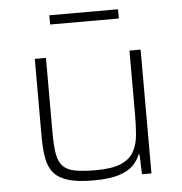

<svg xmlns="http://www.w3.org/2000/svg" viewBox="-51 -732 748 788"><g transform="rotate(-5 323.5 -337.5)"><path d="M303 8Q239 8 200 -3.5Q161 -15 140.5 -38.5Q120 -62 113 -99.5Q106 -137 106 -190V-510H152V-201Q152 -147 158 -113.5Q164 -80 181.5 -62.5Q199 -45 231.5 -39Q264 -33 316 -33Q383 -33 420 -49Q457 -65 473 -94Q489 -123 492.5 -162Q496 -201 496 -246V-510H542V0H503L500 -82H496Q487 -58 467 -37.5Q447 -17 408 -4.5Q369 8 303 8ZM181 -645V-683H464V-645Z"/></g></svg>

Font: Saira SemiExpanded ExtraLight
Style: Regular
Weight: 250
Width: 6
Designer: Hector Gatti with collaboration of the Omnibus-Type team
Foundry: Omnibus-Type
Version: Version 1.101